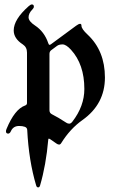

<svg xmlns="http://www.w3.org/2000/svg" viewBox="-20 -628 516 847"><path d="M6.3 -48.8Q6.3 -53.2 8.8 -59.1Q44.9 -146.5 90.8 -162.6Q99.1 -165.5 99.1 -173.3V-396Q99.1 -419.9 80.6 -432.1Q40.5 -458 40.5 -493.7Q40.5 -542.5 106.9 -601.1Q115.2 -608.4 120.6 -608.4Q129.4 -608.4 129.4 -598.6Q129.4 -592.8 123 -586.4Q106 -569.3 106 -551.8Q106 -534.2 134.3 -515.6Q175.8 -488.3 192.9 -437.5Q195.3 -430.2 198.2 -430.2Q201.2 -430.2 204.6 -432.6L315.9 -514.6Q327.1 -522.9 333.3 -522.9Q339.4 -522.9 339.4 -514.2Q339.4 -500.5 366.2 -475.6Q442.9 -403.8 442.9 -286.1Q442.9 -168.5 343.3 -98.1Q289.1 -59.6 250 3.4Q246.1 9.8 240.7 9.8Q235.4 9.8 228.5 4.9Q213.4 -6.3 199.7 -15.1Q197.3 -16.1 195.3 -16.4Q193.4 -16.6 192.9 -12.2Q183.1 100.6 156.7 190.4Q154.3 198.7 148.2 198.7Q142.1 198.7 139.6 190.4Q106.9 81.1 100.1 -54.7Q99.6 -64.9 89.4 -68.6Q79.1 -72.3 64.5 -72.3Q38.6 -72.3 28.3 -49.8Q23.4 -38.6 16.1 -38.6Q6.3 -38.6 6.3 -48.8ZM198.2 -141.6Q198.2 -129.4 209 -124Q236.3 -110.4 272.9 -86.4Q278.8 -82.5 285.6 -82.5Q292.5 -82.5 299.3 -91.3Q352.1 -159.7 352.1 -235.4Q352.1 -344.2 293 -408.7Q271.5 -432.1 256.1 -432.1Q240.7 -432.1 231.9 -425.8L206.1 -406.7Q198.2 -400.9 198.2 -390.1Z"/></svg>

Font: UnifrakturMaguntia
Style: Book
Weight: 400
Designer: j. 'mach' wust, Gerrit Ansmann, Georg Duffner, based on a font by Peter Wiegel, original typeface by Carl Albert Fahrenw
Version: Version 2017-03-19